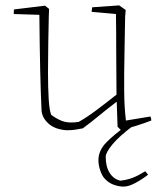

<svg xmlns="http://www.w3.org/2000/svg" viewBox="-20 -476 597 712"><path d="M227 7Q183 4 159 -18.5Q135 -41 134 -68Q131 -131 129 -219.5Q127 -308 126 -421L31 -424Q31 -435 32 -441L147 -455L162 -443L161 -417Q160 -372 159 -316.5Q158 -261 158 -206.5Q158 -152 160.5 -109.5Q163 -67 170 -50Q196 -31 217.5 -25Q239 -19 272 -24Q302 -41 335.5 -66Q369 -91 412 -125Q411 -204 411 -284Q411 -364 410 -424L320 -432Q320 -436 320.5 -440Q321 -444 322 -449L422 -456L446 -439L444 -412Q443 -341 441.5 -271Q440 -201 440.5 -139Q441 -77 447 -29L538 -44Q541 -38 541 -29Q515 -19 486.5 -10Q458 -1 429 7L416 -6L413 -94V-99Q376 -71 346.5 -46.5Q317 -22 287 0Q271 3 258.5 5Q246 7 227 7ZM448 -9H473Q421 30 396.5 60Q372 90 372 105Q372 142 386.5 165Q401 188 426 194Q452 191 471.5 183.5Q491 176 519 159L529 172Q507 189 482 202.5Q457 216 438 216Q421 216 401.5 209Q382 202 367 185Q358 175 351.5 155.5Q345 136 345 118Q345 82 374.5 52Q404 22 448 -9Z"/></svg>

Font: Labrada ExtraLight
Style: Regular
Weight: 200
Designer: Mercedes Jáuregui
Foundry: Omnibus-Type Team
Version: Version 1.000; ttfautohint (v1.8.4.7-5d5b)